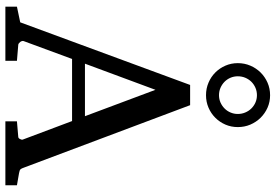

<svg xmlns="http://www.w3.org/2000/svg" viewBox="-175 -849 1024 714"><g transform="rotate(90 337.0 -492.0)"><path d="M314 -558.1 216.8 -295.9H412.1ZM431.2 0V-43L488.8 -47.9Q493.7 -47.9 497.1 -54.4Q500.5 -61 499 -64.9L430.2 -248H199.2L132.8 -67.9Q131.8 -64.9 132.8 -61.5Q133.8 -58.1 136.2 -54.9Q138.7 -51.8 141.6 -49.8Q144.5 -47.9 147 -47.9L206.1 -43V0H4.9V-43L63 -55.2L295.9 -687H371.1L603 -69.8Q606.4 -59.6 609.6 -56.2Q612.8 -52.7 624 -50.8L668.9 -43V0ZM403.8 -864.3Q403.8 -878.9 398.4 -891.8Q393.1 -904.8 383.5 -914.6Q374 -924.3 361.3 -929.9Q348.6 -935.5 334 -935.5Q319.3 -935.5 306.4 -929.9Q293.5 -924.3 283.9 -914.6Q274.4 -904.8 269 -891.8Q263.7 -878.9 263.7 -864.3Q263.7 -850.1 269 -837.4Q274.4 -824.7 283.9 -815.2Q293.5 -805.7 306.4 -800Q319.3 -794.4 334 -794.4Q348.6 -794.4 361.3 -800Q374 -805.7 383.5 -815.2Q393.1 -824.7 398.4 -837.4Q403.8 -850.1 403.8 -864.3ZM452.6 -864.3Q452.6 -839.8 443.4 -818.4Q434.1 -796.9 418 -780.8Q401.9 -764.6 380.4 -755.4Q358.9 -746.1 334 -746.1Q309.1 -746.1 287.4 -755.4Q265.6 -764.6 249.5 -780.8Q233.4 -796.9 224.1 -818.4Q214.8 -839.8 214.8 -864.3Q214.8 -889.2 224.1 -910.9Q233.4 -932.6 249.5 -949Q265.6 -965.3 287.4 -974.9Q309.1 -984.4 334 -984.4Q358.9 -984.4 380.4 -974.9Q401.9 -965.3 418 -949Q434.1 -932.6 443.4 -910.9Q452.6 -889.2 452.6 -864.3Z"/></g></svg>

Font: BabelStone Ogham Pictish
Style: Bold Italic
Weight: 700
Italic angle: -30°
Designer: Andrew West
Foundry: BabelStone
Version: Version 1.02 March 14, 2022